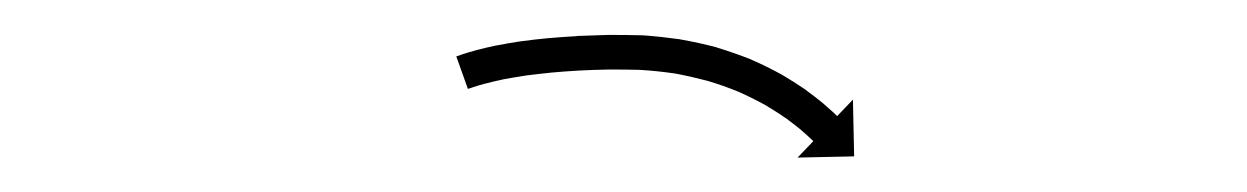

<svg xmlns="http://www.w3.org/2000/svg" viewBox="-20 -617 721 111"><path d="M246.8 -585.4C245.8 -585.1 244.8 -584.7 243.8 -584.4L250.5 -565.6C251.5 -565.9 252.4 -566.2 253.3 -566.5C253.3 -566.5 253.3 -566.5 253.3 -566.5C253.2 -566.5 253.2 -566.5 253.2 -566.5C255.6 -567.3 258.1 -568 260.5 -568.7C260.5 -568.7 260.5 -568.7 260.4 -568.7C260.4 -568.7 260.3 -568.6 260.3 -568.6C263.8 -569.5 267.4 -570.4 270.9 -571.1C270.9 -571.1 270.9 -571.1 270.8 -571.1C270.8 -571.1 270.7 -571.1 270.7 -571.1C275.1 -571.9 279.4 -572.6 283.8 -573.3C283.8 -573.3 283.7 -573.3 283.7 -573.3C283.7 -573.3 283.6 -573.3 283.6 -573.3C288.6 -573.9 293.5 -574.5 298.5 -575C298.5 -575 298.5 -575 298.4 -575C298.4 -575 298.4 -575 298.4 -575C303.8 -575.5 309.2 -575.9 314.6 -576.2C314.6 -576.2 314.6 -576.2 314.6 -576.2C314.5 -576.2 314.5 -576.2 314.5 -576.2C320.2 -576.5 326 -576.7 331.7 -576.8C331.7 -576.8 331.7 -576.8 331.7 -576.8C331.6 -576.8 331.6 -576.8 331.6 -576.8C337.9 -576.8 344.1 -576.8 350.4 -576.6C350.4 -576.6 350.3 -576.6 350.2 -576.6C350.1 -576.6 350 -576.6 350 -576.6C356.8 -576.2 363.5 -575.5 370.2 -574.5C370.2 -574.5 370.1 -574.5 370 -574.5C369.9 -574.6 369.8 -574.6 369.8 -574.6C376.3 -573.4 382.8 -571.9 389.3 -570.2C389.3 -570.2 389.2 -570.3 389.1 -570.3C389 -570.3 388.9 -570.3 388.9 -570.3C395 -568.5 401 -566.4 406.8 -564C406.8 -564 406.8 -564.1 406.7 -564.1C406.6 -564.1 406.5 -564.2 406.5 -564.2C411.7 -561.8 416.9 -559.3 422 -556.5C422 -556.5 421.9 -556.6 421.8 -556.6C421.8 -556.7 421.7 -556.7 421.7 -556.7C425.9 -554.2 430.1 -551.6 434.1 -548.8C434.1 -548.8 434.1 -548.8 434 -548.9C434 -548.9 433.9 -549 433.9 -549C437 -546.7 440 -544.4 443 -542C443 -542 442.9 -542 442.9 -542C442.8 -542.1 442.8 -542.1 442.8 -542.1C444.7 -540.5 446.5 -538.9 448.3 -537.2C448.3 -537.2 448.3 -537.2 448.3 -537.2C448.3 -537.3 448.2 -537.3 448.2 -537.3C448.9 -536.7 449.5 -536.1 450.2 -535.4L441.1 -525.9L473.8 -526.6L473.1 -559.4L464 -549.9C463.3 -550.5 462.7 -551.2 462 -551.8C462 -551.8 462 -551.8 461.9 -551.9C461.9 -551.9 461.9 -551.9 461.9 -551.9C459.9 -553.7 457.9 -555.5 455.8 -557.3C455.8 -557.3 455.8 -557.3 455.7 -557.4C455.7 -557.4 455.7 -557.4 455.7 -557.4C452.4 -560.1 449.1 -562.6 445.7 -565.1C445.7 -565.1 445.7 -565.1 445.6 -565.2C445.5 -565.2 445.5 -565.3 445.5 -565.3C441 -568.3 436.5 -571.2 431.9 -573.9C431.9 -573.9 431.8 -574 431.7 -574C431.6 -574.1 431.5 -574.1 431.5 -574.1C426 -577.1 420.4 -579.9 414.6 -582.4C414.6 -582.4 414.5 -582.5 414.4 -582.5C414.4 -582.6 414.3 -582.6 414.3 -582.6C407.9 -585.1 401.4 -587.4 394.8 -589.4C394.8 -589.4 394.7 -589.5 394.6 -589.5C394.5 -589.5 394.4 -589.6 394.4 -589.6C387.5 -591.4 380.4 -593 373.4 -594.2C373.4 -594.2 373.3 -594.3 373.2 -594.3C373.1 -594.3 373 -594.3 373 -594.3C365.8 -595.3 358.6 -596.1 351.4 -596.6C351.4 -596.6 351.3 -596.6 351.2 -596.6C351.1 -596.6 351 -596.6 351 -596.6C344.5 -596.8 338 -596.8 331.4 -596.8C331.4 -596.8 331.4 -596.8 331.3 -596.8C331.3 -596.8 331.3 -596.8 331.3 -596.8C325.4 -596.6 319.5 -596.4 313.5 -596.2C313.5 -596.2 313.5 -596.2 313.5 -596.2C313.5 -596.1 313.4 -596.1 313.4 -596.1C307.8 -595.8 302.2 -595.4 296.6 -594.9C296.6 -594.9 296.6 -594.9 296.5 -594.9C296.5 -594.9 296.5 -594.9 296.5 -594.9C291.3 -594.4 286.1 -593.8 281 -593.1C281 -593.1 280.9 -593.1 280.9 -593.1C280.8 -593.1 280.8 -593.1 280.8 -593.1C276.2 -592.4 271.6 -591.6 267 -590.7C267 -590.7 267 -590.7 266.9 -590.7C266.9 -590.7 266.8 -590.7 266.8 -590.7C263 -589.9 259.1 -589 255.3 -588C255.3 -588 255.3 -588 255.2 -588C255.2 -588 255.1 -587.9 255.1 -587.9C252.4 -587.2 249.7 -586.4 247 -585.5C247 -585.5 246.9 -585.5 246.9 -585.5C246.9 -585.5 246.8 -585.4 246.8 -585.4Z"/></svg>

Font: FRB American Cursive Just Arrows Ultra
Style: Bold Italic
Weight: 1000
Italic angle: -25°
Version: Version 2.0;Modular Font Editor K font №1